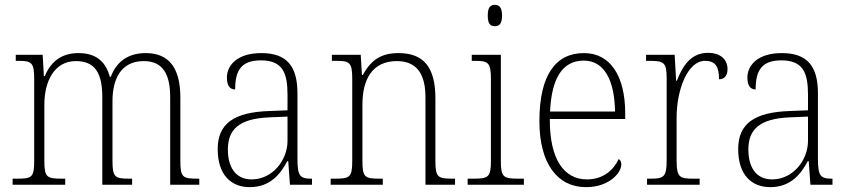

<svg xmlns="http://www.w3.org/2000/svg" viewBox="-20 -762 3499 792"><path d="M32 0H249V-25H237C173 -25 163 -30 163 -98V-331C163 -425 203 -510 293 -510C373 -510 402 -459 402 -361V0H525V-25H516C454 -25 444 -30 444 -99V-345C444 -436 479 -510 573 -510C652 -510 682 -456 682 -361V0H802V-25H796C734 -25 724 -30 724 -97V-359C724 -482 677 -543 581 -543C508 -543 460 -507 437 -445H433C417 -505 379 -543 304 -543C240 -543 192 -514 165 -448H161L156 -536H45V-511H55C111 -511 121 -504 121 -436V-99C121 -30 112 -25 49 -25H32Z M1010 10C1096 10 1138 -46 1165 -97H1169L1176 0H1267V-25H1263C1216 -25 1207 -38 1207 -109V-377C1207 -489 1163 -543 1058 -543C959 -543 916 -493 916 -442C916 -409 928 -393 950 -393C950 -470 974 -513 1056 -513C1147 -513 1166 -460 1166 -371V-307L1090 -304C945 -299 878 -252 878 -147C878 -40 934 10 1010 10ZM1018 -22C949 -22 920 -76 920 -145C920 -225 962 -273 1093 -278L1166 -281V-181C1166 -101 1104 -22 1018 -22Z M1344 0H1559V-25H1548C1485 -25 1475 -30 1475 -98V-331C1475 -432 1514 -510 1617 -510C1704 -510 1735 -450 1735 -361V0H1857V-25H1848C1786 -25 1776 -30 1776 -99V-357C1776 -484 1728 -543 1624 -543C1556 -543 1512 -518 1477 -453H1473L1468 -536H1349V-511H1365C1421 -511 1433 -506 1433 -438V-99C1433 -30 1423 -25 1360 -25H1344Z M2021 -654C2039 -654 2051 -663 2051 -698C2051 -732 2039 -742 2021 -742C2003 -742 1992 -732 1992 -698C1992 -663 2003 -654 2021 -654ZM1909 0H2141V-25H2120C2057 -25 2046 -30 2046 -99V-536H1926V-511H1938C1994 -511 2005 -505 2005 -435V-98C2005 -30 1994 -25 1931 -25H1909Z M2397 10C2493 10 2543 -49 2543 -84C2543 -96 2538 -102 2532 -106C2511 -61 2469 -22 2401 -22C2307 -22 2247 -104 2248 -271H2559V-294C2559 -451 2496 -543 2389 -543C2271 -543 2205 -451 2205 -262C2205 -88 2279 10 2397 10ZM2517 -302H2249C2255 -431 2295 -512 2388 -512C2475 -512 2515 -427 2517 -302Z M2649 0H2866V-25H2840C2784 -25 2771 -30 2771 -100V-278C2771 -388 2815 -511 2888 -511C2932 -511 2946 -486 2946 -435C2971 -435 2981 -453 2981 -477C2981 -516 2953 -544 2900 -544C2827 -544 2794 -485 2772 -429H2769L2763 -536H2645V-511H2655C2719 -511 2730 -506 2730 -438V-101C2730 -30 2717 -25 2661 -25H2649Z M3157 10C3243 10 3285 -46 3312 -97H3316L3323 0H3414V-25H3410C3363 -25 3354 -38 3354 -109V-377C3354 -489 3310 -543 3205 -543C3106 -543 3063 -493 3063 -442C3063 -409 3075 -393 3097 -393C3097 -470 3121 -513 3203 -513C3294 -513 3313 -460 3313 -371V-307L3237 -304C3092 -299 3025 -252 3025 -147C3025 -40 3081 10 3157 10ZM3165 -22C3096 -22 3067 -76 3067 -145C3067 -225 3109 -273 3240 -278L3313 -281V-181C3313 -101 3251 -22 3165 -22Z"/></svg>

Font: Noto Serif Sinhala SemiCondensed ExtraLight
Style: Regular
Weight: 200
Width: 4
Designer: Jelle Bosma - Monotype Design Team
Foundry: Monotype Imaging Inc.
Version: Version 2.007